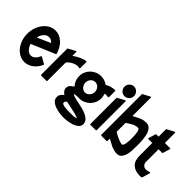

<svg xmlns="http://www.w3.org/2000/svg" viewBox="-22 -1444 2304 2304"><g transform="rotate(45 1130.0 -292.0)"><path d="M232 -505Q268 -505 300.5 -491Q333 -477 360 -451.5Q387 -426 407 -391.5Q427 -357 438 -316Q440 -309 434 -307L132 -179Q146 -138 172.5 -110Q199 -82 232 -82Q262 -82 287 -104.5Q312 -127 326 -163Q329 -171 337 -167L418 -121Q424 -118 421 -111Q394 -49 343.5 -10.5Q293 28 232 28Q188 28 149 7.5Q110 -13 81 -49Q52 -85 35 -133.5Q18 -182 18 -238Q18 -293 35 -341.5Q52 -390 81 -426.5Q110 -463 149 -484Q188 -505 232 -505ZM299 -360Q272 -394 232 -394Q197 -394 169 -364Q141 -334 131 -286Z M589 -432Q605 -444 626 -456.5Q647 -469 668.5 -479.5Q690 -490 712 -497Q734 -504 752 -505Q760 -505 760 -497V-394Q760 -390 757 -387.5Q754 -385 749 -387Q738 -391 725 -391Q706 -391 685.5 -384.5Q665 -378 646 -367.5Q627 -357 611.5 -343.5Q596 -330 589 -316V-8Q589 0 582 0H492Q484 0 484 -8V-449Q484 -453 488 -455L578 -504Q583 -506 586 -504Q589 -502 589 -497Z M1006 -505Q1037 -505 1065.5 -495Q1094 -485 1119 -468Q1146 -486 1178 -494.5Q1210 -503 1242 -505L1250 -497V-391L1241 -384Q1213 -391 1183 -385Q1188 -368 1192 -351Q1196 -334 1196 -317Q1196 -278 1181 -243.5Q1166 -209 1140 -183.5Q1114 -158 1079.5 -143.5Q1045 -129 1006 -129H984Q981 -129 972 -128.5Q963 -128 953 -127.5Q943 -127 935.5 -125.5Q928 -124 928 -122Q928 -116 942.5 -110Q957 -104 975 -99Q993 -94 1009.5 -90.5Q1026 -87 1031 -86Q1059 -80 1098.5 -71.5Q1138 -63 1174.5 -47.5Q1211 -32 1236.5 -7.5Q1262 17 1262 55Q1262 89 1236.5 110.5Q1211 132 1175.5 144.5Q1140 157 1102 162Q1064 167 1039 167Q1011 167 971 162.5Q931 158 894 145Q857 132 831 108.5Q805 85 805 47Q805 22 819.5 1.5Q834 -19 854 -32Q834 -44 820 -63Q806 -82 806 -106Q806 -135 825 -156Q844 -177 869 -188Q844 -214 831 -247.5Q818 -281 818 -317Q818 -356 832.5 -390Q847 -424 872.5 -449.5Q898 -475 932.5 -490Q967 -505 1006 -505ZM1006 -405Q988 -405 973.5 -397.5Q959 -390 948.5 -378Q938 -366 932 -350Q926 -334 926 -317Q926 -300 932 -284.5Q938 -269 948.5 -256Q959 -243 973.5 -235.5Q988 -228 1006 -228Q1024 -228 1038.5 -235.5Q1053 -243 1064 -255.5Q1075 -268 1081 -284Q1087 -300 1087 -317Q1087 -334 1081 -350Q1075 -366 1064 -378Q1053 -390 1038.5 -397.5Q1024 -405 1006 -405ZM1154 60Q1154 58 1150 56Q1146 54 1144 53Q1109 39 1068.5 30.5Q1028 22 990 14Q976 11 961.5 8Q947 5 933 1Q925 8 918 17Q911 26 911 37Q911 51 928 58Q945 65 967 68Q989 71 1010.5 71Q1032 71 1041 71H1049Q1072 71 1096.5 70.5Q1121 70 1144 65Q1146 65 1150 64Q1154 63 1154 60Z M1426 -8Q1426 0 1418 0H1328Q1320 0 1320 -8V-449Q1320 -453 1324 -455L1414 -504Q1419 -506 1422.5 -504Q1426 -502 1426 -497ZM1374 -532Q1340 -532 1316 -556Q1292 -580 1292 -614Q1292 -647 1316 -671.5Q1340 -696 1374 -696Q1390 -696 1404.5 -689.5Q1419 -683 1430 -671.5Q1441 -660 1447.5 -645Q1454 -630 1454 -614Q1454 -597 1447.5 -582Q1441 -567 1430 -556Q1419 -545 1404.5 -538.5Q1390 -532 1374 -532Z M1609 -431Q1658 -458 1697.5 -475.5Q1737 -493 1785 -493Q1815 -493 1835.5 -477.5Q1856 -462 1868.5 -437.5Q1881 -413 1887.5 -381.5Q1894 -350 1897 -319Q1900 -288 1900 -260Q1900 -232 1900 -213Q1900 -187 1899 -147Q1898 -107 1888.5 -69.5Q1879 -32 1857.5 -5Q1836 22 1796 22Q1768 22 1743 15Q1718 8 1695 -2.5Q1672 -13 1651 -25.5Q1630 -38 1609 -48V-8Q1609 0 1602 0H1512Q1504 0 1504 -8V-695Q1504 -700 1508 -702L1598 -750Q1603 -752 1606 -750Q1609 -748 1609 -743ZM1609 -164Q1627 -152 1648.5 -140.5Q1670 -129 1691 -120Q1712 -111 1730 -106Q1748 -101 1759 -101Q1772 -101 1779 -119Q1786 -137 1789 -160Q1792 -183 1792.5 -205.5Q1793 -228 1793 -237Q1793 -246 1792.5 -269.5Q1792 -293 1788.5 -317.5Q1785 -342 1777.5 -360.5Q1770 -379 1757 -379Q1715 -379 1677.5 -358Q1640 -337 1609 -314Z M2006 -371H1941Q1936 -371 1933.5 -374Q1931 -377 1933 -381L1960 -472Q1962 -478 1967 -478H2006V-601Q2006 -606 2010 -608L2101 -657Q2106 -659 2109.5 -657Q2113 -655 2113 -650V-478H2200Q2205 -478 2207.5 -475Q2210 -472 2208 -468L2181 -377Q2179 -371 2173 -371H2113V-160Q2113 -128 2131 -109.5Q2149 -91 2181 -91Q2201 -91 2231 -102Q2236 -104 2240 -100.5Q2244 -97 2242 -92L2213 6Q2213 8 2211 10Q2209 12 2207 12Q2198 14 2188.5 14Q2179 14 2171 14Q2097 14 2051.5 -27.5Q2006 -69 2006 -160Z"/></g></svg>

Font: RonaldsonGothic
Style: Regular
Weight: 400
Designer: Mr. Robertson for MacKellar, Smiths & Jordan Co. Philadelphia
Foundry: CAT-Fonts Peter Wiegel
Version: Version 1.000